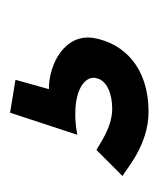

<svg xmlns="http://www.w3.org/2000/svg" viewBox="14 -74 322 391"><g transform="rotate(-90 175.5 121.0)"><path d="M293 151C303 92 241 59 189 59L208 -9L141 -20L96 117C102 116 118 112 145 113C190 114 218 134 211 157C206 177 180 188 149 188C110 188 76 161 65 156L12 209C27 217 75 262 143 262C233 262 282 212 293 151Z"/></g></svg>

Font: Bluebird
Style: Obl
Weight: 400
Designer: Jasper
Foundry: Cannot Into Space Fonts
Version: Version 0.98